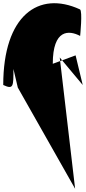

<svg xmlns="http://www.w3.org/2000/svg" viewBox="-92 -997 531 1186"><path d="M-72 -472C-8 -442 -9 -464 -9 -571L18 -456L372 169L277 -642L419 -472L375 -655L234 -603C234 -819 335 -811 403 -775C403 -775 419 -930 402 -939C146 -1057 -72 -901 -72 -472Z"/></svg>

Font: Chaingun
Style: Regular
Weight: 400
Version: Version 0.91